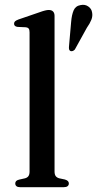

<svg xmlns="http://www.w3.org/2000/svg" viewBox="-20 -779 404 799"><path d="M207 -713V-65.5Q207 -52.5 212 -46Q217 -39.5 226.5 -37L250 -32Q258.5 -29.5 262.5 -25.5Q266.5 -21.5 266.5 -15.5Q266.5 -8.5 261.2 -4.2Q256 0 245 0H64Q53.5 0 48.5 -4.2Q43.5 -8.5 43.5 -15.5Q43.5 -21.5 47.2 -25.5Q51 -29.5 59.5 -31.5L84 -37Q93.5 -39.5 98.2 -46Q103 -52.5 103 -65V-644.5Q103 -655 99.5 -659.8Q96 -664.5 88 -665.5L53.5 -667Q45.5 -668 42 -671.5Q38.5 -675 38.5 -680Q38.5 -686.5 42.5 -690.2Q46.5 -694 57 -698L143 -727.5Q158 -733 167.2 -735.2Q176.5 -737.5 182.5 -737.5Q195 -737.5 201 -731Q207 -724.5 207 -713ZM276 -687.5Q278.5 -717.5 286.5 -736Q294.5 -754.5 316 -758Q334 -761.5 347.2 -752.2Q360.5 -743 363 -728.5Q366.5 -712.5 360.2 -696.8Q354 -681 341.5 -663.5L291.5 -573Q288 -569 283.2 -567Q278.5 -565 273.5 -566.5Q268.5 -569 267.5 -573.8Q266.5 -578.5 267 -584.5Z"/></svg>

Font: Fraunces 28pt
Style: Regular
Weight: 400
Version: Version 1.000;[b76b70a41]